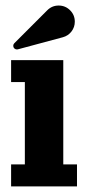

<svg xmlns="http://www.w3.org/2000/svg" viewBox="-20 -663 313 683"><path d="M31 -509.3 148.2 -626.5Q165 -643.3 188.7 -643.3Q212.4 -643.3 229.2 -626.6Q246.1 -609.9 246.1 -585.9Q246.1 -566.4 234.3 -551Q222.4 -535.6 203.6 -530.5L43.5 -487.5Q41.5 -487.1 40 -487.1Q34.7 -487.1 30.9 -490.8Q27.1 -494.6 27.1 -500Q27.1 -505.4 31 -509.3ZM19.5 -449.2H205.1V-78.1H253.9V0H19.5V-78.1H68.4V-371.1H19.5Z"/></svg>

Font: Orelega One
Style: Regular
Weight: 400
Version: Version 1.1 ; ttfautohint (v1.8.3)